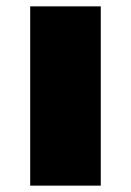

<svg xmlns="http://www.w3.org/2000/svg" viewBox="-20 -584 412 604"><path d="M75 0V-564H297V0Z"/></svg>

Font: Poppins Black
Style: Regular
Weight: 900
Designer: Ninad Kale (Devanagari), Jonny Pinhorn (Latin)
Foundry: Indian Type Foundry
Version: Version 3.200;PS 1.000;hotconv 16.6.54;makeotf.lib2.5.65590